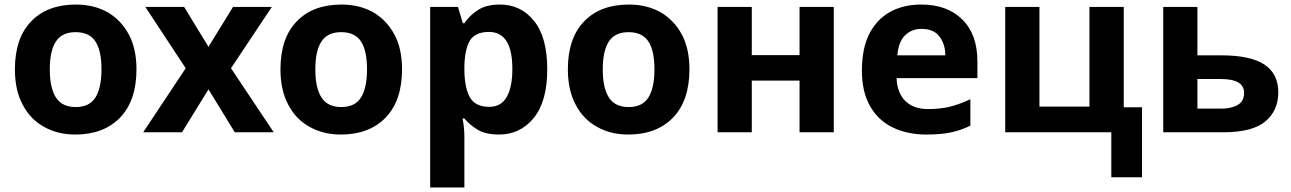

<svg xmlns="http://www.w3.org/2000/svg" viewBox="-20 -576 5621 836"><path d="M574.2 -273.9Q574.2 -138.2 502.9 -64Q431.2 9.8 308.1 9.8Q231 9.8 172.4 -23.4Q112.8 -55.7 79.1 -119.6Q44.9 -183.1 44.9 -273.9Q44.9 -410.6 116.2 -483.4Q186.5 -556.2 311 -556.2Q387.2 -556.2 447.3 -523.4Q505.9 -489.7 540 -427.7Q574.2 -365.2 574.2 -273.9ZM196.8 -273.9Q196.8 -192.9 223.6 -151.4Q250 -109.9 310.1 -109.9Q369.1 -109.9 395.5 -151.4Q421.9 -193.4 421.9 -273.9Q421.9 -355.5 395.5 -395.5Q369.1 -436 309.1 -436Q250 -436 223.6 -395.5Q196.8 -355.5 196.8 -273.9Z M788.6 -278.8 612.8 -545.9H781.7L887.7 -372.1L994.6 -545.9H1163.6L985.8 -278.8L1171.9 0H1002.4L887.7 -187L772.5 0H603.5Z M1730.5 -273.9Q1730.5 -138.2 1659.2 -64Q1587.4 9.8 1464.4 9.8Q1387.2 9.8 1328.6 -23.4Q1269 -55.7 1235.4 -119.6Q1201.2 -183.1 1201.2 -273.9Q1201.2 -410.6 1272.5 -483.4Q1342.8 -556.2 1467.3 -556.2Q1543.5 -556.2 1603.5 -523.4Q1662.1 -489.7 1696.3 -427.7Q1730.5 -365.2 1730.5 -273.9ZM1353 -273.9Q1353 -192.9 1379.9 -151.4Q1406.2 -109.9 1466.3 -109.9Q1525.4 -109.9 1551.8 -151.4Q1578.1 -193.4 1578.1 -273.9Q1578.1 -355.5 1551.8 -395.5Q1525.4 -436 1465.3 -436Q1406.2 -436 1379.9 -395.5Q1353 -355.5 1353 -273.9Z M2156.7 -556.2Q2248.5 -556.2 2305.7 -484.4Q2362.8 -413.6 2362.8 -273.9Q2362.8 -134.8 2304.2 -62.5Q2245.1 9.8 2152.8 9.8Q2093.8 9.8 2059.1 -11.7Q2023.9 -33.2 2002 -60.1H1994.1Q2002 -19.5 2002 20V240.2H1853V-545.9H1974.1L1995.1 -475.1H2002Q2023.9 -508.3 2061 -532.2Q2097.2 -556.2 2156.7 -556.2ZM2108.9 -437Q2051.3 -437 2027.3 -401.4Q2004.4 -365.2 2002 -291V-274.9Q2002 -195.8 2025.4 -153.3Q2048.8 -110.8 2110.8 -110.8Q2161.6 -110.8 2186 -153.3Q2210.9 -195.8 2210.9 -275.9Q2210.9 -437 2108.9 -437Z M2981.9 -273.9Q2981.9 -138.2 2910.6 -64Q2838.9 9.8 2715.8 9.8Q2638.7 9.8 2580.1 -23.4Q2520.5 -55.7 2486.8 -119.6Q2452.6 -183.1 2452.6 -273.9Q2452.6 -410.6 2523.9 -483.4Q2594.2 -556.2 2718.8 -556.2Q2794.9 -556.2 2855 -523.4Q2913.6 -489.7 2947.8 -427.7Q2981.9 -365.2 2981.9 -273.9ZM2604.5 -273.9Q2604.5 -192.9 2631.3 -151.4Q2657.7 -109.9 2717.8 -109.9Q2776.9 -109.9 2803.2 -151.4Q2829.6 -193.4 2829.6 -273.9Q2829.6 -355.5 2803.2 -395.5Q2776.9 -436 2716.8 -436Q2657.7 -436 2631.3 -395.5Q2604.5 -355.5 2604.5 -273.9Z M3253.4 -545.9V-335.9H3461.4V-545.9H3610.4V0H3461.4V-225.1H3253.4V0H3104.5V-545.9Z M3991.2 -556.2Q4104.5 -556.2 4169.9 -491.2Q4235.8 -426.8 4235.8 -308.1V-235.8H3883.8Q3886.2 -172.9 3921.4 -136.7Q3958 -101.1 4020 -101.1Q4073.2 -101.1 4116.2 -111.3Q4159.7 -122.6 4205.1 -144V-28.8Q4164.6 -8.8 4120.6 0.5Q4077.1 9.8 4013.2 9.8Q3931.6 9.8 3868.2 -20.5Q3804.7 -50.8 3769 -112.8Q3732.9 -175.3 3732.9 -269Q3732.9 -365.2 3765.1 -428.7Q3797.9 -492.2 3856 -524.4Q3914.1 -556.2 3991.2 -556.2ZM3992.2 -450.2Q3949.2 -450.2 3920.4 -421.9Q3892.1 -393.6 3887.2 -335H4096.2Q4095.7 -384.3 4070.3 -417.5Q4045.4 -450.2 3992.2 -450.2Z M4952.6 195.8H4818.8V0H4356.9V-545.9H4505.9V-111.8H4723.6V-545.9H4873V-108.9H4952.6Z M5298.8 -335Q5424.8 -335 5485.4 -294.9Q5545.9 -254.9 5545.9 -173.8Q5545.9 -94.7 5489.7 -47.4Q5433.6 0 5304.7 0H5044.9V-545.9H5193.8V-335ZM5397 -171.9Q5397 -231.9 5295.9 -231.9H5193.8V-103H5297.9Q5341.8 -103 5369.1 -119.1Q5397 -134.8 5397 -171.9Z"/></svg>

Font: Droid Sans Thai
Style: Bold
Weight: 700
Designer: Steve Matteson
Foundry: Ascender Corporation
Version: Version 1.00